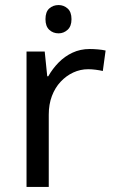

<svg xmlns="http://www.w3.org/2000/svg" viewBox="-20 -740 453 760"><path d="M212 -720Q232 -720 247.5 -706.5Q263 -693 263 -664Q263 -636 247.5 -622Q232 -608 212 -608Q190 -608 175 -622Q160 -636 160 -664Q160 -693 175 -706.5Q190 -720 212 -720ZM335 -546Q350 -546 367.5 -544.5Q385 -543 398 -540L387 -459Q374 -462 358.5 -464Q343 -466 329 -466Q298 -466 270 -453Q242 -440 220 -416.5Q198 -393 185.5 -360Q173 -327 173 -286V0H85V-536H157L167 -438H171Q188 -468 212 -492.5Q236 -517 267 -531.5Q298 -546 335 -546Z"/></svg>

Font: sinhala115
Style: Regular
Weight: 400
Designer: Jelle Bosma - Monotype Design Team
Foundry: Monotype Imaging Inc.
Version: Version 2.006